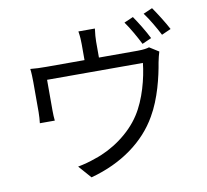

<svg xmlns="http://www.w3.org/2000/svg" viewBox="-93 -950 1187 1101"><g transform="rotate(-10 500.0 -399.5)"><path d="M745 -816 692 -793C719 -756 753 -695 773 -655L827 -679C807 -720 770 -780 745 -816ZM862 -847 809 -824C837 -787 870 -730 892 -687L946 -711C927 -748 888 -810 862 -847ZM519 -789H423C428 -758 429 -735 429 -714V-621H207C172 -621 143 -622 114 -625C117 -603 118 -569 118 -548V-373C118 -353 116 -326 114 -309H201C199 -324 198 -350 198 -368V-547H756C747 -461 716 -340 661 -256C600 -161 491 -86 390 -54C358 -42 320 -32 287 -26L352 48C535 -1 672 -103 747 -235C803 -330 832 -455 845 -535C849 -554 855 -581 860 -595L806 -629C793 -625 775 -621 737 -621H513V-714C513 -735 515 -758 519 -789Z"/></g></svg>

Font: Microsoft YaHei
Style: Regular
Weight: 400
Designer: Ryoko NISHIZUKA 西塚涼子 (kana, bopomofo & ideographs); Paul D. Hunt (Latin, Greek & Cyrillic); Sandoll Communications 산돌커뮤니
Foundry: Adobe
Version: Version 2.001;hotconv 1.0.111;makeotfexe 2.5.65597